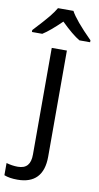

<svg xmlns="http://www.w3.org/2000/svg" viewBox="-163 -812 567 1098"><g transform="rotate(10 120.5 -263.0)"><path d="M-42.5 -606H17.6C46.4 -624 82 -654.3 124.5 -695.8C168 -653.3 204.1 -623 233.4 -606H295.4V-617.2C229 -683.6 187.5 -733.4 170.4 -766.1H80.6C72.8 -752 60.5 -734.9 43.9 -713.9C26.9 -692.9 -2 -660.6 -42.5 -617.2ZM22 240.2C121.1 240.2 172.9 187 172.9 80.1V-536.1H85V83C85 139.6 62 167 11.2 167C-10.7 167 -32.7 163.6 -55.2 157.2V228C-34.2 236.3 -8.8 240.2 22 240.2Z"/></g></svg>

Font: Noto Reveo Sans
Style: Regular
Weight: 400
Designer: Monotype Design team
Foundry: Monotype Imaging Inc.
Version: Version 1.04